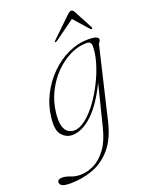

<svg xmlns="http://www.w3.org/2000/svg" viewBox="-214 -702 790 1030"><g transform="rotate(-20 181.0 -187.0)"><path d="M307 8Q285.5 97.5 240.8 150Q196 202.5 135 225.2Q74 248 3.5 248Q-27.5 248 -40.8 240.8Q-54 233.5 -54 222Q-54 203 -27.5 203Q-6.5 203 17.5 213Q41.5 223 71 223Q111.5 223 150.8 203.2Q190 183.5 221.5 140Q253 96.5 270.5 25L329 -209.5Q276 -100 217.8 -46.2Q159.5 7.5 104 7.5Q69 7.5 44.8 -20.2Q20.5 -48 28.5 -118.5Q35.5 -184.5 65.2 -243.5Q95 -302.5 140.8 -348.2Q186.5 -394 242.5 -420Q298.5 -446 358.5 -446Q415.5 -446 415.5 -425Q415.5 -417 410.5 -412.2Q405.5 -407.5 403.5 -400ZM61 -131.5Q56 -84.5 64 -58.5Q72 -32.5 87.8 -22.2Q103.5 -12 121.5 -12Q152.5 -12 187 -38.8Q221.5 -65.5 253.8 -109.2Q286 -153 312.2 -205Q338.5 -257 354 -309Q369.5 -361 369.5 -403.5Q369.5 -430.5 342 -430.5Q295 -430.5 248 -407.5Q201 -384.5 161 -343.8Q121 -303 94.2 -248.5Q67.5 -194 61 -131.5ZM397 -491.5Q393.5 -489.5 388.5 -494L313.5 -578.5L196.5 -494Q189 -490 186.5 -491.5Q184 -494.5 190 -500.5L303 -609.5Q315.5 -621.5 325 -621.5Q334.5 -621.5 340.5 -609.5L398.5 -500.5Q401.5 -494.5 397 -491.5Z"/></g></svg>

Font: Fraunces 72pt S000 Thin
Style: Italic
Weight: 100
Italic angle: -16°
Version: Version 1.000; ttfautohint (v1.8.3)